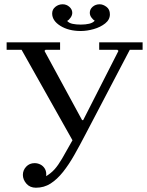

<svg xmlns="http://www.w3.org/2000/svg" viewBox="-20 -868 687 898"><path d="M148 10Q120 10 103.5 -9Q87 -28 87 -50Q87 -72 102.5 -88.5Q118 -105 142 -105Q156 -105 169 -98.5Q182 -92 190 -78.5Q198 -65 196 -44Q220 -59 236 -77Q252 -95 270.5 -126.5Q289 -158 319 -212L81 -635H11V-670H261V-635H193L188 -630L364 -306H369L534 -630L529 -635H444V-670H647V-635H587L380 -240Q353 -188 327.5 -143Q302 -98 274.5 -63.5Q247 -29 216.5 -9.5Q186 10 148 10ZM224 -805Q224 -824 239 -836Q254 -848 273 -848Q291 -848 304.5 -836Q318 -824 318 -808Q318 -797 310.5 -786Q303 -775 294 -770Q303 -760 319.5 -756.5Q336 -753 358 -753Q380 -753 397 -757Q414 -761 423 -771Q416 -775 408 -785.5Q400 -796 400 -808Q400 -825 413.5 -836.5Q427 -848 446 -848Q462 -848 478 -836Q494 -824 494 -801Q494 -776 472 -758.5Q450 -741 418.5 -732Q387 -723 358 -723Q301 -723 262.5 -747Q224 -771 224 -805Z"/></svg>

Font: Brygada 1918
Style: Regular
Weight: 400
Designer: Mateusz Machalski | Borys Kosmynka | Przemek Hoffer
Foundry: NIEPODLEGLA 2018
Version: Version 3.006